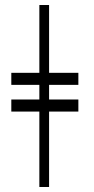

<svg xmlns="http://www.w3.org/2000/svg" viewBox="-20 -725 372 762"><path d="M291 -330.1V-282.2H174.8V17.1H136.2V-282.2H24.9V-330.1H136.2V-388.2H24.9V-436H136.2V-705.1H174.8V-436H291V-388.2H174.8V-330.1Z"/></svg>

Font: Linear Smooth Low Contrast
Style: Regular
Weight: 500
Designer: Philipp H. Poll, Flanker
Foundry: Philipp H. Poll, reworked by Flanker
Version: Version 1.010 | FøM Fix